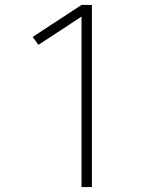

<svg xmlns="http://www.w3.org/2000/svg" viewBox="-20 -755 640 775"><path d="M309 0V-688L135 -574L112 -606L309 -735H351V0Z"/></svg>

Font: Iosevka Curly XLtEx
Style: Regular
Weight: 200
Width: 7
Monospace: yes
Designer: Belleve Invis
Foundry: Belleve Invis
Version: Version 11.1.0; ttfautohint (v1.8.3)